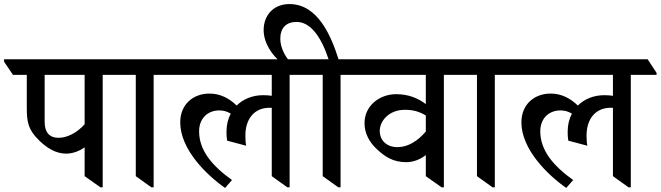

<svg xmlns="http://www.w3.org/2000/svg" viewBox="-65 -916 3255 946"><path d="M261 -159C295 -159 328 -173 352 -190V-48L430 7H441V-547H567V-557L523 -624H-45V-612L-1 -547H67V-388C67 -318 71 -278 132 -220C166 -188 209 -159 261 -159ZM155 -316V-547H352V-304C316 -263 267 -237 224 -237C179 -237 155 -263 155 -316Z M681 7H692V-547H819V-557L775 -624H477V-613L521 -547H604V-48Z M1044 10 1078 -29C983 -97 916 -173 916 -269C916 -335 961 -372 1015 -372C1036 -372 1054 -367 1072 -356C1059 -332 1051 -302 1051 -269C1051 -252 1051 -242 1054 -223L1148 -198C1145 -212 1144 -228 1144 -248C1144 -329 1187 -385 1263 -385C1266 -385 1270 -385 1274 -385V-48L1351 7H1362V-547H1489V-557L1445 -624H728V-612L772 -547H1274V-444C1262 -446 1247 -447 1231 -447C1181 -447 1134 -429 1101 -396C1065 -431 1021 -455 967 -455C888 -455 823 -403 823 -313C823 -181 951 -55 1044 10Z M1602 7H1613V-547H1740V-557L1696 -624H1603C1567 -737 1502 -896 1361 -896C1282 -896 1234 -840 1234 -768C1234 -703 1278 -641 1318 -611H1365C1335 -642 1316 -688 1316 -725C1316 -779 1346 -808 1396 -808C1463 -808 1516 -739 1554 -624H1398V-613L1442 -547H1525V-48Z M1936 -117C1974 -117 2008 -132 2033 -152V-48L2111 7H2122V-547H2248V-557L2204 -624H1649V-612L1693 -547H2033V-403C1999 -429 1952 -452 1887 -452C1806 -452 1731 -396 1731 -309C1731 -258 1756 -213 1794 -179C1832 -144 1872 -117 1936 -117ZM1806 -270C1806 -321 1852 -375 1930 -375C1969 -375 2000 -367 2033 -347V-268C1992 -220 1944 -191 1893 -191C1836 -191 1806 -229 1806 -270Z M2362 7H2373V-547H2500V-557L2456 -624H2158V-613L2202 -547H2285V-48Z M2725 10 2759 -29C2664 -97 2597 -173 2597 -269C2597 -335 2642 -372 2696 -372C2717 -372 2735 -367 2753 -356C2740 -332 2732 -302 2732 -269C2732 -252 2732 -242 2735 -223L2829 -198C2826 -212 2825 -228 2825 -248C2825 -329 2868 -385 2944 -385C2947 -385 2951 -385 2955 -385V-48L3032 7H3043V-547H3170V-557L3126 -624H2409V-612L2453 -547H2955V-444C2943 -446 2928 -447 2912 -447C2862 -447 2815 -429 2782 -396C2746 -431 2702 -455 2648 -455C2569 -455 2504 -403 2504 -313C2504 -181 2632 -55 2725 10Z"/></svg>

Font: Noto Serif Devanagari Medium
Style: Regular
Weight: 500
Designer: Universal Thirst, Indian Type Foundry and the Monotype Design Team
Foundry: Monotype Imaging Inc.
Version: Version 2.004